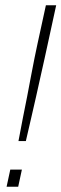

<svg xmlns="http://www.w3.org/2000/svg" viewBox="-20 -708 233 728"><path d="M50 -173Q58 -217 66.5 -259.5Q75 -302 83 -342.5Q91 -383 97.5 -419Q104 -455 110.5 -486Q117 -517 122 -541L154 -688H193L161 -541Q156 -517 149 -486Q142 -455 134 -419Q126 -383 117 -342.5Q108 -302 98 -259.5Q88 -217 78 -173ZM5 0 19 -65H63L49 0Z"/></svg>

Font: Saira ExtraCondensed Thin
Style: Italic
Weight: 250
Width: 2
Italic angle: -12°
Designer: Hector Gatti with collaboration of the Omnibus-Type team
Foundry: Omnibus-Type
Version: Version 1.101